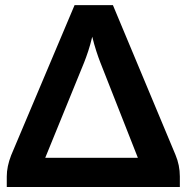

<svg xmlns="http://www.w3.org/2000/svg" viewBox="-20 -746 746 766"><path d="M7 -42Q7 -81.5 24.5 -126.5L277.5 -725.5H430.5L680 -128.5Q697.5 -87 697.5 -42V0H7ZM160.5 -116.5H530L380 -497.5Q372.5 -516.5 364 -542.8Q355.5 -569 348 -599.5Q340.5 -568 332 -542.2Q323.5 -516.5 315.5 -496.5Z"/></svg>

Font: Lato Heavy
Style: Regular
Weight: 800
Designer: Lukasz Dziedzic
Foundry: tyPoland Lukasz Dziedzic
Version: Version 2.007; 2014-02-27